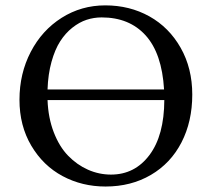

<svg xmlns="http://www.w3.org/2000/svg" viewBox="-20 -678 781 708"><path d="M689 -329.1Q689 -230 649.2 -152.8Q609.4 -75.7 536.4 -33Q463.4 9.8 369.1 9.8Q282.7 9.8 210.9 -28.6Q139.2 -66.9 95.5 -140.6Q51.8 -214.4 51.8 -310.1Q51.8 -406.7 93.3 -486.6Q134.8 -566.4 207.3 -612.3Q279.8 -658.2 368.2 -658.2Q458 -658.2 530.8 -617.7Q603.5 -577.1 646.2 -501.7Q689 -426.3 689 -329.1ZM585 -348.1Q577.1 -481 517.1 -547.4Q457 -613.8 355 -613.8Q326.2 -613.8 299.3 -605Q272.5 -596.2 246.8 -575.9Q221.2 -555.7 201.9 -525.6Q182.6 -495.6 169.9 -450Q157.2 -404.3 155.3 -348.1ZM585.9 -309.1H155.3Q157.7 -243.7 178.2 -190.4Q198.7 -137.2 231.2 -103.8Q263.7 -70.3 304.4 -52.2Q345.2 -34.2 389.2 -34.2Q477.1 -34.2 531.2 -106.4Q585.4 -178.7 585.9 -309.1Z"/></svg>

Font: Linux Biolinum G
Style: Regular
Weight: 400
Designer: Philipp H. Poll
Foundry: Philipp H. Poll
Version: Version 1.1.0 ; ttfautohint (v1.6)